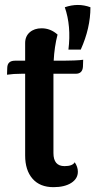

<svg xmlns="http://www.w3.org/2000/svg" viewBox="-20 -764 430 794"><path d="M263 -559Q275 -656 248 -734Q303 -753 354 -734Q354 -648 314 -559ZM202 -513H215Q304 -513 324 -517L323 -488Q321 -459 293 -459H201V-426V-131Q201 -77 247 -77Q280 -77 289 -93Q302 -74 302 -54Q302 -25 274.5 -7.5Q247 10 201 10Q145 10 114.5 -25Q84 -60 84 -121V-459H69Q35 -459 9 -455L10 -484Q11 -513 42 -513H84V-586Q84 -614 103 -630.5Q122 -647 152 -647Q189 -647 218 -621Q205 -571 202 -513Z"/></svg>

Font: Arima Koshi Semi Bold
Style: Regular
Weight: 600
Designer: Joana Correia and Natanael Gama
Foundry: NDISCOVER
Version: Version 1.019;PS 001.019;hotconv 1.0.88;makeotf.lib2.5.64775